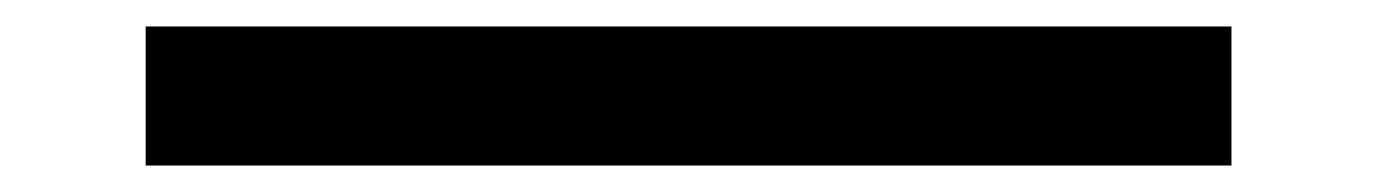

<svg xmlns="http://www.w3.org/2000/svg" viewBox="-20 -433 1040 145"><path d="M90 -308V-413H910V-308Z"/></svg>

Font: M PLUS 1p Medium
Style: Regular
Weight: 500
Version: Version 1.062